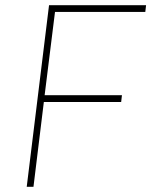

<svg xmlns="http://www.w3.org/2000/svg" viewBox="-20 -720 583 740"><path d="M169 -700H543L540 -674H192L152 -353H450L447 -327H149L109 0H83Z"/></svg>

Font: Haskoy Thin
Style: Italic
Weight: 100
Designer: Ertekin Erdin
Foundry: Ertekin Erdin
Version: Version 2.000; ttfautohint (v1.8.4.7-5d5b)